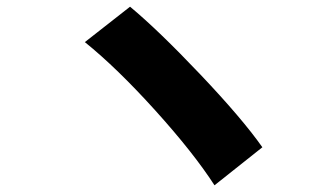

<svg xmlns="http://www.w3.org/2000/svg" viewBox="-20 -614 996 570"><path d="M366.1 -594.1Q450.3 -524.1 574.6 -393.1Q698.9 -262.1 758.9 -176.8L616.8 -63.9Q554.7 -160.2 441.1 -286Q327.4 -411.9 231.9 -489Z"/></svg>

Font: Karasuma Gothic
Style: Black
Weight: 900
Designer: Rasmus Andersson / Ryoko Nishizuka
Foundry: Genbu
Version: Version 1.00